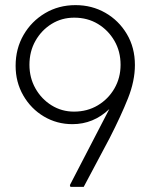

<svg xmlns="http://www.w3.org/2000/svg" viewBox="-20 -730 589 750"><path d="M255 0 253 -7 407 -304Q345 -245 263 -245Q202 -245 151.5 -275Q101 -305 71 -357Q41 -409 41 -473Q41 -540 72 -593.5Q103 -647 156 -678.5Q209 -710 275 -710Q339 -710 391.5 -680Q444 -650 475.5 -597Q507 -544 507 -476Q507 -414 480 -346Q453 -278 408 -190L307 0ZM269 -294Q321 -294 362 -318.5Q403 -343 427 -384.5Q451 -426 451 -477Q451 -529 427 -570.5Q403 -612 362.5 -636.5Q322 -661 270 -661Q221 -661 181.5 -636.5Q142 -612 118.5 -570.5Q95 -529 95 -477Q95 -426 118.5 -384.5Q142 -343 181.5 -318.5Q221 -294 269 -294Z"/></svg>

Font: Readex Pro ExtraLight
Style: Regular
Weight: 200
Designer: Bonnie Shaver-Troup, Thomas Jockin
Foundry: Lexend
Version: Version 1.203; ttfautohint (v1.8.3)